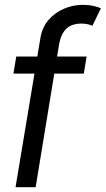

<svg xmlns="http://www.w3.org/2000/svg" viewBox="-20 -782 441 802"><path d="M341.8 -545.9 330.1 -474.6H36.1L47.9 -545.9ZM44.9 0 148.4 -621.1Q155.8 -668 182.9 -699Q210 -730 247.8 -745.8Q285.6 -761.7 324.2 -761.7Q355.5 -761.2 374.3 -756.3Q393.1 -751.5 401.4 -747.1L366.2 -674.8Q359.9 -677.2 349.1 -680.2Q338.4 -683.1 320.3 -683.6Q278.8 -683.1 257.1 -662.1Q235.4 -641.1 227.5 -600.6L128.9 0Z"/></svg>

Font: Inter Tight
Style: Italic
Weight: 400
Italic angle: -9.39999°
Designer: Rasmus Andersson
Foundry: rsms
Version: Version 3.002